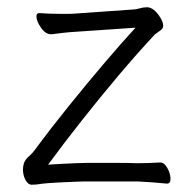

<svg xmlns="http://www.w3.org/2000/svg" viewBox="-20 -499 530 527"><path d="M420 -53H419Q403 -52 385.5 -51.5Q368 -51 357 -51Q331 -52 291 -52Q251 -52 222 -52Q208 -52 186.5 -51Q165 -50 144.5 -49Q124 -48 112 -47Q153 -103 203.5 -167Q254 -231 305.5 -292Q357 -353 401 -400Q407 -407 417.5 -413.5Q428 -420 428 -428Q428 -441 414.5 -459Q401 -477 386 -479H382Q373 -479 363 -476Q353 -473 346 -473L190 -462Q180 -461 168 -461Q156 -461 144 -461Q130 -461 116 -461.5Q102 -462 89 -463H88Q80 -463 80 -454Q80 -441 92.5 -423Q105 -405 120 -405H122Q137 -407 154.5 -409Q172 -411 191 -412L352 -423Q315 -383 266.5 -326Q218 -269 168 -207Q118 -145 76 -88Q69 -78 59.5 -70Q50 -62 46 -52Q43 -43 43 -34Q43 -18 50 -5Q57 8 67 8Q78 8 87 6.5Q96 5 108 4Q118 3 138.5 2Q159 1 182.5 0Q206 -1 222 -1H357Q378 0 398 1.5Q418 3 438 5Q448 5 448 -8Q448 -22 439.5 -37.5Q431 -53 420 -53Z"/></svg>

Font: Klee One
Style: Regular
Weight: 400
Designer: Fontworks Inc.
Foundry: Fontworks Inc.
Version: Version 1.100